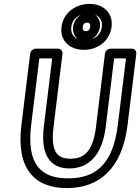

<svg xmlns="http://www.w3.org/2000/svg" viewBox="-20 -929 720 986"><path d="M140 -287 182 -629H248L205 -278C187 -129 241 -64 336 -64C432 -64 505 -128 523 -278L566 -629H627L585 -287C560 -82 468 -13 330 -13C193 -13 115 -82 140 -287ZM90 -287C62 -62 158 37 323 37C489 37 607 -62 635 -287L680 -654C681 -665 673 -679 658 -679H547C536 -679 521 -669 519 -654L473 -278C457 -144 406 -114 342 -114C279 -114 238 -143 255 -278L301 -654C302 -665 294 -679 279 -679H163C152 -679 137 -669 135 -654ZM417 -723C366 -723 341 -750 346 -791C351 -831 383 -859 433 -859C482 -859 508 -832 503 -791C498 -750 467 -723 417 -723ZM411 -673C481 -673 544 -718 553 -791C562 -862 511 -909 440 -909C368 -909 305 -863 296 -791C287 -718 340 -673 411 -673ZM416 -719C453 -719 488 -748 493 -791C498 -833 471 -863 434 -863C396 -863 360 -833 355 -791C350 -748 378 -719 416 -719ZM422 -769C410 -769 403 -774 405 -791C407 -807 416 -813 428 -813C437 -813 445 -807 443 -791C441 -774 431 -769 422 -769Z"/></svg>

Font: Falling Sky
Style: OuObl
Weight: 400
Designer: Paul D. Hunt
Foundry: Adobe Systems Incorporated
Version: Version 1.02